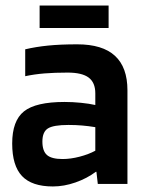

<svg xmlns="http://www.w3.org/2000/svg" viewBox="-20 -664 532 693"><path d="M171 9Q95 9 59.5 -28.5Q24 -66 24 -146Q24 -228 66.5 -262Q109 -296 213 -296Q242 -296 272 -293Q302 -290 324 -285V-327Q324 -366 300 -384Q276 -402 224 -402Q177 -402 140.5 -399Q104 -396 71 -389V-486Q109 -495 153.5 -499.5Q198 -504 259 -504Q350 -504 395 -462.5Q440 -421 440 -338V0H333L328 -44H326Q294 -20 252.5 -5.5Q211 9 171 9ZM227 -213Q173 -213 153 -200.5Q133 -188 133 -153Q133 -119 149.5 -104.5Q166 -90 206 -90Q235 -90 267.5 -98.5Q300 -107 324 -120V-205Q300 -209 276.5 -211Q253 -213 227 -213ZM372 -644V-563H123V-644Z"/></svg>

Font: Blinker SemiBold
Style: Regular
Weight: 600
Designer: Juergen Huber
Foundry: supertype
Version: Version 1.015;PS 1.15;hotconv 1.0.88;makeotf.lib2.5.647800